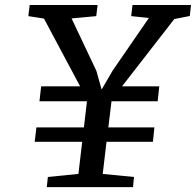

<svg xmlns="http://www.w3.org/2000/svg" viewBox="-20 -766 802 786"><path d="M148.5 -412.5H308L160 -690L96 -700L101.5 -745.5H379.5L374 -700L273 -690.5L374.5 -476L396 -399.5L441.5 -477.5L589.5 -692.5L517 -700L522.5 -745.5H762L757 -700.5L693.5 -688L479.5 -412.5H632L625.5 -351.5H436.5L423.5 -244.5H612L606 -185.5H416L400.5 -54L528.5 -41.5L524.5 0H171.5L176 -41.5L301 -54L316.5 -185.5H122L129 -244.5H323.5L336 -351.5H141.5Z"/></svg>

Font: Merriweather 20pt Medium
Style: Italic
Weight: 500
Italic angle: -7.8°
Version: Version 2.101